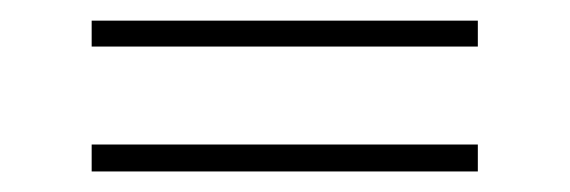

<svg xmlns="http://www.w3.org/2000/svg" viewBox="-20 -341 552 186"><path d="M442.9 -295.9V-321H68.8V-295.9ZM442.9 -174.9V-201H68.8V-174.9Z"/></svg>

Font: Arad-VF Thin Dots1
Style: Regular
Weight: 100
Designer: Mohammad Darvishi
Version: Version 1.000;August 30, 2024;FontCreator 15.0.0.2992 64-bit